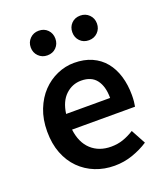

<svg xmlns="http://www.w3.org/2000/svg" viewBox="-132 -791 771 894"><g transform="rotate(-20 253.5 -344.0)"><path d="M283 12Q232 12 188 -5.5Q144 -23 111 -56Q78 -89 59.5 -136.5Q41 -184 41 -245Q41 -305 60 -353Q79 -401 110.5 -434Q142 -467 183 -485Q224 -503 267 -503Q317 -503 355 -486Q393 -469 418.5 -438Q444 -407 457 -364Q470 -321 470 -270Q470 -253 468.5 -238Q467 -223 465 -214H153Q161 -148 199.5 -112.5Q238 -77 298 -77Q330 -77 357.5 -86.5Q385 -96 412 -113L451 -41Q416 -18 373 -3Q330 12 283 12ZM152 -292H370Q370 -349 345.5 -381.5Q321 -414 270 -414Q226 -414 193 -383Q160 -352 152 -292ZM164 -578Q138 -578 120.5 -595.5Q103 -613 103 -639Q103 -665 120.5 -682.5Q138 -700 164 -700Q191 -700 208 -682.5Q225 -665 225 -639Q225 -613 208 -595.5Q191 -578 164 -578ZM370 -578Q343 -578 326 -595.5Q309 -613 309 -639Q309 -665 326 -682.5Q343 -700 370 -700Q396 -700 413.5 -682.5Q431 -665 431 -639Q431 -613 413.5 -595.5Q396 -578 370 -578Z"/></g></svg>

Font: Processing Sans Pro Semibold
Style: Regular
Weight: 600
Designer: Paul D. Hunt
Foundry: Adobe Systems Incorporated
Version: Version 2.020;PS 2.000;hotconv 1.0.86;makeotf.lib2.5.63406